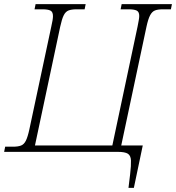

<svg xmlns="http://www.w3.org/2000/svg" viewBox="-32 -734 851 928"><path d="M589 174 597 108Q602 65 601 41.5Q600 18 586 9Q572 0 537 0H-12L-7 -25H32Q55 -25 69.5 -30.5Q84 -36 93 -54Q102 -72 110 -109L216 -606Q224 -640 224 -656Q224 -677 211.5 -683Q199 -689 174 -689H135L140 -714H382L377 -689H338Q314 -689 299.5 -683.5Q285 -678 276 -660Q267 -642 259 -605L137 -31H511L633 -606Q636 -621 638.5 -635Q641 -649 641 -657Q641 -677 628.5 -683Q616 -689 590 -689H551L556 -714H799L794 -689H755Q731 -689 717 -683.5Q703 -678 693.5 -660Q684 -642 676 -605L554 -31H658L615 174Z"/></svg>

Font: Noto Serif ExtraLight
Style: Italic
Weight: 200
Italic angle: -12°
Designer: Monotype Design Team
Foundry: Monotype Imaging Inc.
Version: Version 2.014; ttfautohint (v1.8.4.7-5d5b)